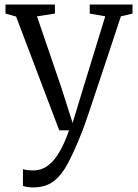

<svg xmlns="http://www.w3.org/2000/svg" viewBox="-20 -571 606 841"><path d="M124.5 250Q111 250 98.8 248Q86.5 246 80.5 243V169.5Q86.5 172.5 99.8 174Q113 175.5 126 175.5Q145 175.5 164.2 168.5Q183.5 161.5 203.5 142.8Q223.5 124 243.2 89.5Q263 55 282.5 0H239.5L50.5 -498.5L4 -511.5V-551H220.5V-511.5L142 -499.5L248.5 -188L298 -32.5L345.5 -188.5L441 -499.5L373 -511.5V-551H560.5V-511.5L509.5 -499.5Q475 -394.5 448.5 -315Q422 -235.5 402.8 -178Q383.5 -120.5 370.5 -81.5Q357.5 -42.5 349 -19Q340.5 4.5 335.5 16Q304.5 93.5 276.8 145.5Q249 197.5 213.8 223.8Q178.5 250 124.5 250Z"/></svg>

Font: Merriweather 28pt Light
Style: Regular
Weight: 300
Version: Version 2.100